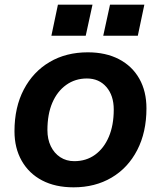

<svg xmlns="http://www.w3.org/2000/svg" viewBox="-20 -790 690 822"><path d="M295 12Q217 12 160.5 -17.5Q104 -47 73 -101.5Q42 -156 42 -228Q42 -331 82 -407Q122 -483 192.5 -524.5Q263 -566 356 -566Q433 -566 489.5 -536.5Q546 -507 576.5 -453Q607 -399 607 -326Q607 -224 567.5 -147.5Q528 -71 457.5 -29.5Q387 12 295 12ZM298 -100Q349 -100 387 -127.5Q425 -155 446 -204.5Q467 -254 467 -321Q467 -381 435.5 -417.5Q404 -454 352 -454Q302 -454 263.5 -426.5Q225 -399 204 -350Q183 -301 183 -233Q183 -194 197.5 -164Q212 -134 238 -117Q264 -100 298 -100ZM422 -637 451 -770H598L570 -637ZM200 -637 228 -770H376L347 -637Z"/></svg>

Font: Azeret Mono Thin SemiBold
Style: Italic
Weight: 600
Italic angle: -12°
Version: Version 1.002